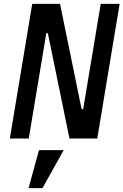

<svg xmlns="http://www.w3.org/2000/svg" viewBox="-20 -718 640 995"><path d="M182 60H310L200 257H128ZM228 -546H220L129 0H31L147 -698H291L403 -152H411L502 -698H600L484 0H340Z"/></svg>

Font: IBM Plex Mono Medium
Style: Italic
Weight: 500
Italic angle: -9°
Monospace: yes
Designer: Mike Abbink, Paul van der Laan, Pieter van Rosmalen
Foundry: Bold Monday
Version: Version 2.3